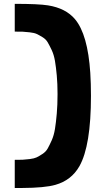

<svg xmlns="http://www.w3.org/2000/svg" viewBox="-20 -855 561 979"><path d="M55.2 -835.4Q176.3 -835.4 225.1 -827.6Q315.4 -813 362.3 -757.3Q427.7 -679.7 440.4 -482.9Q443.8 -429.7 443.8 -366.2Q443.8 -111.3 384.8 -7.3Q343.8 64.5 262.7 87.4Q208.5 103 92.8 103.5Q80.1 103.5 55.2 103.5V-40Q82 -40 95.2 -40.5Q108.4 -41 131.6 -43.9Q154.8 -46.9 166.5 -52.5Q178.2 -58.1 196 -69.6Q213.9 -81.1 223.1 -97.7Q232.4 -114.3 243.7 -139.4Q254.9 -164.6 260.3 -197.8Q265.6 -231 269.5 -275.6Q273.4 -320.3 273.4 -375.5Q273.4 -427.7 269.5 -470.2Q265.6 -512.7 260.3 -544.2Q254.9 -575.7 243.7 -599.6Q232.4 -623.5 223.1 -639.4Q213.9 -655.3 196 -666Q178.2 -676.8 166.5 -682.1Q154.8 -687.5 131.6 -690.2Q108.4 -692.9 95.2 -693.4Q82 -693.8 55.2 -693.8Z"/></svg>

Font: Donpoligrafbum
Style: Bold
Weight: 700
Designer: Sasha Pavljenko
Version: Version 1.002;Fontself Maker 3.5.8